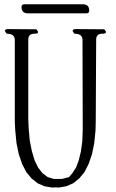

<svg xmlns="http://www.w3.org/2000/svg" viewBox="-20 -889 540 892"><path d="M148.4 -752.9Q168.9 -732.4 139.6 -732.4Q111.3 -732.4 111.3 -704.1V-335.9L113.3 -291L118.2 -236.3L127.9 -187.5L140.6 -144.5L157.2 -110.4L176.8 -85L201.2 -66.4L230.5 -57.6H267.6L300.8 -66.4L317.4 -85.9L334 -112.3L345.7 -143.6L355.5 -183.6L362.3 -231.4L364.3 -286.1V-323.2L363.3 -703.1Q363.3 -732.4 326.2 -732.4Q305.7 -753.9 334 -753.9L463.9 -752.9Q484.4 -732.4 455.1 -732.4Q426.8 -732.4 426.8 -705.1L424.8 -323.2L423.8 -283.2L418 -224.6L407.2 -171.9L391.6 -127L372.1 -88.9L347.7 -59.6L319.3 -37.1L287.1 -23.4L252 -17.6L237.3 -18.6L222.7 -17.6L187.5 -23.4L155.3 -37.1L127 -59.6L102.5 -88.9L83 -127L67.4 -171.9L56.6 -224.6L50.8 -283.2L48.8 -323.2V-703.1Q48.8 -732.4 11.7 -732.4Q-8.8 -753.9 20.5 -753.9ZM365.2 -869.1Q394.5 -869.1 394.5 -839.8Q394.5 -827.1 381.8 -827.1H109.4Q80.1 -827.1 80.1 -856.4Q80.1 -869.1 92.8 -869.1Z"/></svg>

Font: B2 Hana
Style: Regular
Weight: 500
Version: 2020-08-05; (max)